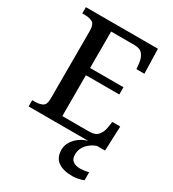

<svg xmlns="http://www.w3.org/2000/svg" viewBox="-224 -835 1078 1196"><g transform="rotate(30 315.5 -237.0)"><path d="M35 0V-45H56Q86 -45 108 -56Q130 -67 130 -110V-599Q130 -645 108.5 -657Q87 -669 56 -669H35V-714H553L558 -537H501L496 -581Q492 -615 474 -638Q456 -661 415 -661H247V-399H487V-347H247V-53H442Q484 -53 503.5 -76.5Q523 -100 528 -133L535 -177H592L585 0ZM488 240Q421 240 384 213.5Q347 187 347 130Q347 99 364 72Q381 45 408 26Q435 7 465 0H528Q507 6 485.5 21.5Q464 37 449.5 60Q435 83 435 115Q435 147 454.5 161Q474 175 504 175Q517 175 533 173Q549 171 567 167V224Q551 231 527 235.5Q503 240 488 240Z"/></g></svg>

Font: Noto Serif Hentaigana Medium
Style: Regular
Weight: 500
Designer: Kazuhiro Yamada
Foundry: nipponia
Version: Version 1.000; ttfautohint (v1.8.4.7-5d5b)